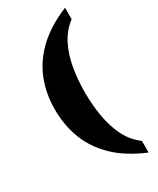

<svg xmlns="http://www.w3.org/2000/svg" viewBox="-231 -848 874 1061"><g transform="rotate(-30 206.5 -317.0)"><path d="M383 145Q265 96 192.5 26Q120 -44 86.5 -131Q53 -218 53 -319Q53 -419 86.5 -505Q120 -591 192.5 -660.5Q265 -730 383 -779V-706Q329 -665 299 -604.5Q269 -544 256.5 -470.5Q244 -397 244 -319Q244 -239 256.5 -165Q269 -91 299 -30Q329 31 383 71Z"/></g></svg>

Font: Noto Serif Thai SemiCondensed Black
Style: Regular
Weight: 900
Width: 4
Designer: Monotype Design Team
Foundry: Monotype Imaging Inc.
Version: Version 2.002; ttfautohint (v1.8.4.7-5d5b)